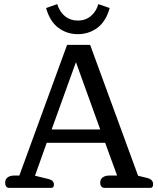

<svg xmlns="http://www.w3.org/2000/svg" viewBox="-20 -913 768 933"><path d="M204 -874 258 -893Q270 -855 296 -834Q322 -813 358 -813Q395 -813 421 -834.5Q447 -856 458 -893L513 -874Q495 -809 453.5 -778Q412 -747 358 -747Q305 -747 263.5 -778Q222 -809 204 -874ZM25 0Q15 0 10 -7Q5 -14 5 -25Q5 -42 17 -51Q29 -60 50 -60H74L306 -695H418L651 -59L692 -49Q709 -45 716.5 -37.5Q724 -30 724 -18Q724 0 711 0H488Q478 0 472.5 -7Q467 -14 467 -25Q467 -42 479 -51Q491 -60 512 -60H549L491 -219H207L150 -59L208 -45Q227 -41 234.5 -34Q242 -27 242 -16Q242 0 229 0ZM349 -611 231 -284H467Z"/></svg>

Font: Maitree Medium
Style: Regular
Weight: 500
Designer: CadsonDemak Team
Foundry: CadsonDemak
Version: Version 1.010